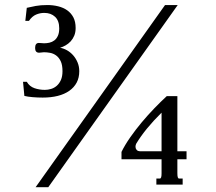

<svg xmlns="http://www.w3.org/2000/svg" viewBox="-20 -747 875 777"><path d="M159.2 -694.8Q142.1 -694.8 126 -688Q109.9 -681.2 97.2 -662.6H82.5L88.4 -715.3Q105 -719.2 124.5 -722.9Q144 -726.6 171.9 -726.6Q194.8 -726.6 215.6 -721.4Q236.3 -716.3 252 -705.3Q267.6 -694.3 276.9 -676.8Q286.1 -659.2 286.1 -633.8Q286.1 -616.2 280.5 -602.8Q274.9 -589.4 265.9 -579.6Q256.8 -569.8 245.6 -563.5Q234.4 -557.1 223.1 -553.7Q237.3 -551.3 251.2 -543.5Q265.1 -535.6 276.1 -523.2Q287.1 -510.7 293.9 -494.4Q300.8 -478 300.8 -459Q300.8 -432.6 290.3 -412.8Q279.8 -393.1 260.3 -379.4Q240.7 -365.7 213.6 -358.9Q186.5 -352.1 152.8 -352.1Q132.3 -352.1 112.1 -353.8Q91.8 -355.5 78.6 -358.9L73.2 -416H88.4Q99.6 -397 119.6 -390.1Q139.6 -383.3 161.6 -383.3Q174.3 -383.3 187 -387.2Q199.7 -391.1 210 -400.1Q220.2 -409.2 226.6 -423.6Q232.9 -438 232.9 -459Q232.9 -484.4 225.6 -499.5Q218.3 -514.6 207 -522.7Q195.8 -530.8 182.6 -533.2Q169.4 -535.6 157.7 -535.6Q153.8 -535.6 148.7 -534.7Q143.6 -533.7 138.2 -533.7Q122.1 -533.7 122.1 -552.7Q122.1 -573.2 137.2 -573.2Q143.6 -573.2 148.7 -572.5Q153.8 -571.8 158.2 -571.8Q168.9 -571.8 179.9 -574.2Q190.9 -576.7 199.7 -583.3Q208.5 -589.8 214.1 -601.8Q219.7 -613.8 219.7 -632.3Q219.7 -663.1 202.9 -679Q186 -694.8 159.2 -694.8ZM124 10.7 647.9 -726.6H699.2L175.3 10.7ZM633.8 -134.8V-291Q601.1 -258.8 575.4 -227.5Q549.8 -196.3 531.2 -165.5Q528.3 -159.7 528.3 -152.8Q528.3 -146 533 -140.4Q537.6 -134.8 548.8 -134.8ZM633.8 -102.5H471.7V-132.3Q485.4 -160.2 506.8 -190.9Q528.3 -221.7 553.2 -251.5Q578.1 -281.2 604.5 -308.6Q630.9 -335.9 654.8 -357.9H697.8V-134.8H734.9V-102.5H697.8V-46.4Q697.8 -34.2 699.5 -29.3Q701.2 -24.4 705.1 -24.4H719.2V0H612.8V-24.4H626.5Q630.4 -24.4 632.1 -29.3Q633.8 -34.2 633.8 -45.4Z"/></svg>

Font: Arian AMU Serif
Style: Regular
Weight: 400
Designer: Ruben Hakobyan (Tarumian)
Foundry: Ruben Hakobyan (Tarumian)
Version: Version 1.002